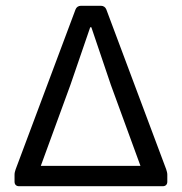

<svg xmlns="http://www.w3.org/2000/svg" viewBox="-20 -644 629 664"><path d="M30.3 -40V-15.6C30.3 -5.9 36.1 0 45.9 0H543C552.7 0 558.6 -5.9 558.6 -15.6V-40C558.6 -46.9 556.6 -51.8 554.7 -58.6L347.7 -611.3C344.7 -619.1 337.9 -624 329.1 -624H259.8C251 -624 244.1 -619.1 241.2 -611.3L34.2 -58.6C32.2 -51.8 30.3 -46.9 30.3 -40ZM465.8 -70.3H121.1L223.6 -350.6L292 -549.8H295.9L363.3 -350.6Z"/></svg>

Font: Ed Sans Neue
Style: Regular
Weight: 400
Designer: Stephen Hutchings
Version: Version 1.004;PS 001.004;hotconv 1.0.88;makeotf.lib2.5.64775